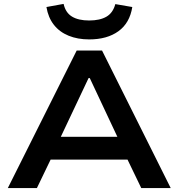

<svg xmlns="http://www.w3.org/2000/svg" viewBox="-20 -964 916 984"><path d="M20 0 373 -705H503L855 0H704L609 -197L674 -146H200L264 -197L169 0ZM434 -564 277 -232 246 -263H627L596 -232L440 -564ZM437 -762Q378 -762 331.5 -781Q285 -800 256 -837Q227 -874 218 -928L306 -944Q316 -899 349 -879Q382 -859 437 -859Q492 -859 525.5 -878.5Q559 -898 571 -943L658 -928Q645 -846 587 -804Q529 -762 437 -762Z"/></svg>

Font: Nunito Sans 7pt SemiExpanded
Style: Bold
Weight: 700
Width: 6
Designer: Vernon Adams
Foundry: Vernon Adams
Version: Version 3.101;gftools[0.9.27]